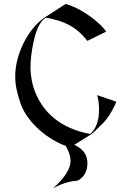

<svg xmlns="http://www.w3.org/2000/svg" viewBox="-20 -760 678 990"><path d="M579.6 -235.8Q577.1 -227.5 575.2 -224.1Q545.4 -159.2 512.2 -126Q486.3 -100.1 471.2 -85.7Q456.1 -71.3 451.2 -68.4L363.3 -13.2Q430.7 17.1 430.7 81.5Q430.7 141.6 384.3 169.4L377.4 171.9Q318.8 175.3 257.8 209L254.4 210.4Q343.8 129.9 343.8 69.3Q343.3 34.2 318.8 -7.8Q288.1 -18.6 253.2 -39.1Q218.3 -59.6 185.5 -88.1Q152.8 -116.7 126 -152.3Q99.1 -188 85 -229.5Q72.3 -266.6 65.2 -300.5Q58.1 -334.5 58.6 -368.7Q58.6 -410.2 70.1 -454.1Q81.5 -498 101.8 -538.6Q122.1 -579.1 149.9 -613.5Q177.7 -647.9 210.4 -669.9L318.8 -739.7Q332.5 -735.8 352.1 -728Q371.6 -720.2 395.5 -707Q419.4 -693.8 446 -674.8Q472.7 -655.8 500 -629.4Q515.1 -613.8 527.8 -597.2L430.7 -549.3Q408.7 -577.1 385.7 -596.9Q362.8 -616.7 336.9 -630.6Q311 -644.5 281.5 -653.6Q252 -662.6 216.3 -668.9L215.8 -668.5Q173.8 -644 151.9 -539.1Q137.2 -468.8 137.2 -412.6Q137.2 -381.3 143.6 -346.7Q149.9 -312 164.6 -277.3Q179.2 -242.7 202.6 -210Q226.1 -177.2 260.3 -149.4Q294.4 -121.6 340.3 -100.8Q386.2 -80.1 445.3 -69.3Q490.7 -109.4 490.7 -195.3Q490.7 -234.9 481 -269.5Z"/></svg>

Font: MedievalSharp
Style: Regular
Weight: 500
Version: Version 1.0